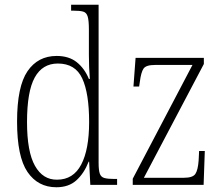

<svg xmlns="http://www.w3.org/2000/svg" viewBox="-20 -780 944 810"><path d="M218 10Q140 10 96 -54.5Q52 -119 52 -267Q52 -415 96 -479.5Q140 -544 219 -544Q271 -544 304 -517.5Q337 -491 355 -447H359Q357 -471 356 -497Q355 -523 355 -548V-656Q355 -693 350 -710Q345 -727 331 -731Q317 -735 290 -735H280V-760H396V-93Q396 -62 401 -47.5Q406 -33 420.5 -29Q435 -25 463 -25H474V0H361L356 -98H354Q335 -49 302.5 -19.5Q270 10 218 10ZM221 -22Q289 -22 322.5 -85.5Q356 -149 356 -265Q356 -386 327 -449Q298 -512 224 -512Q159 -512 126.5 -453Q94 -394 94 -265Q94 -140 127.5 -80.5Q161 -21 221 -22ZM540 0V-26L792 -506H634Q596 -506 585.5 -490.5Q575 -475 570 -435L567 -415H543L552 -536H840V-510L587 -30H756Q793 -30 804 -46Q815 -62 818 -103L820 -143H844L839 0Z"/></svg>

Font: Noto Serif Condensed ExtraLight
Style: Regular
Weight: 200
Width: 3
Designer: Monotype Design Team
Foundry: Monotype Imaging Inc.
Version: Version 2.013; ttfautohint (v1.8.4.7-5d5b)